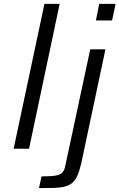

<svg xmlns="http://www.w3.org/2000/svg" viewBox="-20 -763 613 985"><path d="M50 0 208 -743H286L129 0ZM472 -658 489 -743H573L555 -658ZM180 202 193 142Q242 142 266.5 137.5Q291 133 301 121Q311 109 315 87L443 -510H521L397 74Q388 113 377.5 137Q367 161 351.5 174.5Q336 188 313 194Q290 200 257.5 201Q225 202 180 202Z"/></svg>

Font: Saira Expanded
Style: Italic
Weight: 400
Width: 7
Italic angle: -12°
Designer: Hector Gatti with collaboration of the Omnibus-Type team
Foundry: Omnibus-Type
Version: Version 1.101